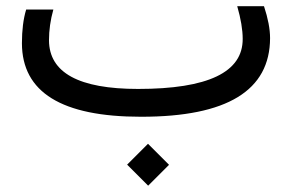

<svg xmlns="http://www.w3.org/2000/svg" viewBox="-20 -377 937 620"><path d="M138.2 -246.6C138.2 -279.8 142.9 -313 152.3 -346.2H64.5C55.3 -315.9 50.8 -279.6 50.8 -237.3C51.1 -79.1 179.2 0 435.1 0H436.5C713.2 0 851.7 -84.6 852.1 -253.9C852.1 -283.2 845.5 -317.5 832.5 -356.9H746.1C757.8 -315.9 763.7 -280.8 763.7 -251.5C764.3 -143.7 651.7 -89.8 425.8 -89.8C234.7 -89.8 138.8 -142.1 138.2 -246.6ZM390.5 154.7 458.4 222.6 525.8 155.2 457.9 87.3Z"/></svg>

Font: Dirooz FD
Style: FD
Weight: 400
Foundry: DejaVu fonts team - Redesigned by Saber Rastikerdar
Version: Version 0.2.1